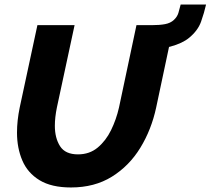

<svg xmlns="http://www.w3.org/2000/svg" viewBox="-20 -821 929 847"><path d="M293 6Q207 6 154.5 -26Q102 -58 78.5 -113Q55 -168 55 -236Q55 -289 67 -347L145 -710H309L231 -347Q222 -303 222 -266Q222 -212 245 -176Q268 -140 324 -140Q375 -140 411 -170Q447 -200 470 -247Q493 -294 505 -347L582 -710H746L669 -347Q648 -249 599 -169Q550 -89 473.5 -41.5Q397 6 293 6ZM625 -601 649 -710Q684 -710 708 -714.5Q732 -719 747 -733Q762 -747 767 -764Q772 -781 777 -801H889Q881 -765 867 -725.5Q853 -686 814 -654Q785 -630 732 -615.5Q679 -601 625 -601Z"/></svg>

Font: Raleway ExtraBold
Style: Italic
Weight: 800
Italic angle: -12°
Designer: Matt McInerney, Pablo Impallari, Rodrigo Fuenzalida
Foundry: Matt McInerney, Pablo Impallari, Rodrigo Fuenzalida
Version: Version 4.026